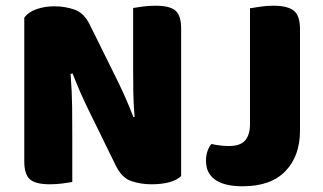

<svg xmlns="http://www.w3.org/2000/svg" viewBox="-20 -637 1132 672"><path d="M614 -21Q600 -7 573.5 0.5Q547 8 510 8Q473 8 440 -3Q407 -14 386 -56L287 -258Q272 -289 260 -316.5Q248 -344 234 -380L227 -378Q232 -315 232.5 -261.5Q233 -208 233 -159V0Q222 2 200 5Q178 8 155 8Q104 8 84.5 -9.5Q65 -27 65 -72V-575Q79 -595 108 -605Q137 -615 170 -615Q207 -615 240.5 -603.5Q274 -592 294 -551L394 -349Q409 -318 421 -290.5Q433 -263 447 -227L451 -228Q447 -276 446.5 -318.5Q446 -361 446 -400V-609Q457 -611 479 -614Q501 -617 524 -617Q575 -617 594.5 -599.5Q614 -582 614 -537ZM1030 -180Q1030 -91 979 -38Q928 15 829 15Q802 15 779 10.5Q756 6 738.5 -4.5Q721 -15 711 -32Q701 -49 701 -74Q701 -94 706.5 -109Q712 -124 720 -133Q739 -129 752.5 -127.5Q766 -126 782 -126Q821 -126 838 -145.5Q855 -165 855 -203V-608Q867 -610 890 -613.5Q913 -617 936 -617Q986 -617 1008 -600Q1030 -583 1030 -534Z"/></svg>

Font: Baloo Paaji 2 ExtraBold
Style: Regular
Weight: 800
Designer: Shuchita Grover, Noopur Datye and Ek Type
Foundry: Ek Type
Version: Version 1.640;hotconv 1.0.111;makeotfexe 2.5.65597; ttfautoh